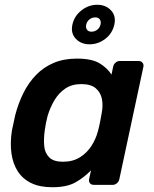

<svg xmlns="http://www.w3.org/2000/svg" viewBox="-20 -776 646 806"><path d="M199 10Q147 10 111 -7.5Q75 -25 54.5 -57Q34 -89 28 -132.5Q22 -176 30 -228Q34 -246 37 -260.5Q40 -275 44 -293Q57 -343 78.5 -386Q100 -429 131.5 -461.5Q163 -494 205.5 -512Q248 -530 303 -530Q365 -530 397.5 -510.5Q430 -491 448 -463L455 -496Q457 -506 465 -513Q473 -520 483 -520H562Q572 -520 578 -513Q584 -506 582 -496L481 -24Q479 -14 471 -7Q463 0 453 0H374Q363 0 357.5 -7Q352 -14 354 -24L362 -61Q332 -30 296 -10Q260 10 199 10ZM244 -97Q286 -97 316 -116Q346 -135 364.5 -164.5Q383 -194 391 -225Q396 -243 400 -263.5Q404 -284 407 -302Q413 -332 408 -359.5Q403 -387 382.5 -405Q362 -423 321 -423Q282 -423 254.5 -404.5Q227 -386 209 -356Q191 -326 180 -290Q176 -275 173 -260Q170 -245 168 -230Q163 -194 165.5 -164Q168 -134 186.5 -115.5Q205 -97 244 -97ZM356 -590Q320 -590 298 -613.5Q276 -637 284 -673Q292 -709 322 -732.5Q352 -756 388 -756Q424 -756 446 -732.5Q468 -709 460 -673Q452 -636 422 -613Q392 -590 356 -590ZM364 -643Q378 -643 388.5 -651.5Q399 -660 402 -673Q405 -686 399 -694.5Q393 -703 380 -703Q366 -703 355.5 -694.5Q345 -686 342 -673Q339 -660 345 -651.5Q351 -643 364 -643Z"/></svg>

Font: Rubik Medium
Style: Italic
Weight: 500
Italic angle: -12°
Designer: Hubert and Fischer
Foundry: Hubert and Fischer
Version: Version 2.300;gftools[0.9.30]